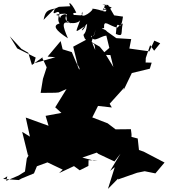

<svg xmlns="http://www.w3.org/2000/svg" viewBox="-48 -1104 1092 1238"><path d="M985 -825 947 -842 915 -773 786 -791 798 -852 702 -858 629 -910 657 -795 606 -751 664 -749 683 -672 625 -767 595 -803 542 -833 569 -913 557 -872 525 -857 424 -803 455 -677 442 -708 497 -602 468 -686 463 -654 415 -768 356 -786 343 -839 259 -739 309 -735 172 -696 182 -733 63 -792 15 -870 90 -789 134 -764 158 -685 227 -735 225 -730 253 -670 229 -596 214 -505 308 -506 331 -508 381 -530 308 -412 348 -376 246 -357 265 -293 118 -346 145 -223 95 -254 133 -100 140 -108 125 -83 113 2 71 28 -8 62 -1 33 -28 50 73 57 91 47 171 14 190 -32 258 -57 361 -8 413 -32 438 -71 445 -64 368 -148 380 -33 333 12 429 -33 466 -6 522 -34 523 -71 579 -70 558 -68 483 -88 576 -120 586 -112 690 -63 729 -113 662 -2 692 -26 648 114 714 47 713 53 836 10 885 0 954 14 1013 -56 879 -126 848 -137 840 -211 800 -221V-239L796 -271L697 -270L646 -309L547 -347L584 -421L673 -411L659 -435L753 -539L749 -523L802 -633L918 -661L930 -700L891 -701L892 -730L920 -813L946 -777ZM612 -1075C641 -1084 668 -1052 595 -1032C696 -1059 686 -1048 628 -1073C619 -1009 601 -1061 637 -1050C642 -1008 614 -1044 541 -1049C580 -1054 459 -958 482 -1029C492 -991 461 -1010 424 -1007C465 -990 390 -1020 444 -1022C407 -1103 374 -1102 427 -1031L408 -1064L332 -1060L302 -1046L233 -976C244 -1028 252 -1038 306 -1049C275 -977 340 -1064 335 -1005C305 -1003 302 -1014 374 -1016C399 -945 355 -991 410 -953C344 -976 357 -934 390 -857C307 -910 290 -940 336 -953C317 -980 340 -1003 324 -1017C361 -955 311 -1009 384 -1014C342 -947 450 -942 469 -974C438 -886 428 -890 504 -939C492 -903 451 -889 514 -951C504 -853 477 -905 499 -855C545 -802 562 -853 566 -782C552 -815 530 -855 542 -875C553 -813 610 -887 652 -872C650 -929 578 -915 623 -923C619 -986 654 -936 711 -925C703 -909 691 -920 744 -953C729 -892 751 -863 699 -885C708 -1019 726 -864 745 -997L688 -1005L649 -1072Z"/></svg>

Font: Hussar Lance
Style: ExBd
Weight: 700
Foundry: Cannot Into Space Fonts, PlusOne Fonts
Version: Version 2.270